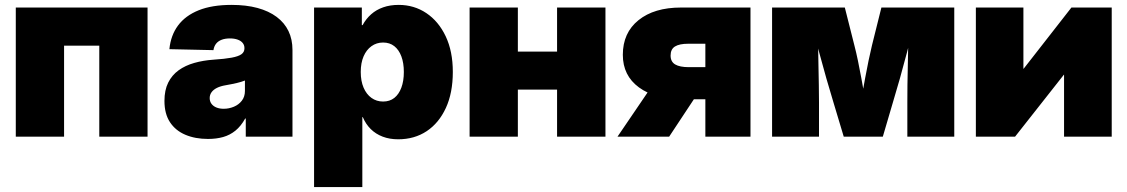

<svg xmlns="http://www.w3.org/2000/svg" viewBox="-20 -553 4562 777"><path d="M577.1 -522.5V0H381.8V-368.2H239.3V0H43.9V-522.5Z M821.8 9.3Q770 9.3 730.2 -7.6Q690.4 -24.4 668 -58.3Q645.5 -92.3 645.5 -144.5Q645.5 -188 660.6 -218.5Q675.8 -249 702.9 -268.6Q730 -288.1 766.1 -298.3Q802.2 -308.6 844.2 -311.5Q889.6 -314.5 917.2 -319.6Q944.8 -324.7 957 -333.5Q969.2 -342.3 969.2 -356.9V-358.9Q969.2 -370.6 961.9 -379.4Q954.6 -388.2 941.4 -392.8Q928.2 -397.5 910.2 -397.5Q891.1 -397.5 877 -392.1Q862.8 -386.7 854.5 -376.2Q846.2 -365.7 843.8 -350.1L665.5 -354Q670.9 -409.7 700.4 -449.7Q730 -489.7 784.2 -511.5Q838.4 -533.2 917 -533.2Q976.1 -533.2 1022 -520.8Q1067.9 -508.3 1099.6 -484.6Q1131.3 -460.9 1147.5 -427.2Q1163.6 -393.6 1163.6 -351.1V0H974.6V-73.2H972.2Q955.1 -42.5 932.9 -24.4Q910.6 -6.3 883.1 1.5Q855.5 9.3 821.8 9.3ZM885.3 -112.8Q906.7 -112.8 926.5 -121.1Q946.3 -129.4 958.7 -145.5Q971.2 -161.6 971.2 -185.1V-227.1Q963.9 -224.1 955.6 -221.7Q947.3 -219.2 938 -217Q928.7 -214.8 917.5 -212.6Q906.2 -210.4 893.1 -208Q872.6 -204.6 858.2 -197.5Q843.8 -190.4 836.2 -179.9Q828.6 -169.4 828.6 -156.2Q828.6 -142.6 835.9 -132.8Q843.3 -123 856 -117.9Q868.7 -112.8 885.3 -112.8Z M1251 204.1V-522.5H1444.3V-451.2H1447.3Q1461.4 -477.1 1482.2 -495.4Q1502.9 -513.7 1530.8 -523.4Q1558.6 -533.2 1593.3 -533.2Q1655.8 -533.2 1705.3 -500Q1754.9 -466.8 1783.7 -406Q1812.5 -345.2 1812.5 -261.7Q1812.5 -177.2 1784.4 -116.2Q1756.3 -55.2 1706.8 -22.2Q1657.2 10.7 1591.3 10.7Q1556.6 10.7 1528.6 0Q1500.5 -10.7 1480.2 -30.8Q1460 -50.8 1448.2 -79.1H1446.3V204.1ZM1530.3 -142.1Q1557.1 -142.1 1575.7 -156.7Q1594.2 -171.4 1604.2 -198.2Q1614.3 -225.1 1614.3 -261.7Q1614.3 -298.3 1604.2 -325Q1594.2 -351.6 1575.7 -366.2Q1557.1 -380.9 1530.3 -380.9Q1503.9 -380.9 1483.4 -366.2Q1462.9 -351.6 1451.4 -325Q1439.9 -298.3 1439.9 -261.7Q1439.9 -225.1 1451.4 -198.2Q1462.9 -171.4 1483.4 -156.7Q1503.9 -142.1 1530.3 -142.1Z M2292 -344.2V-190.4H2018.6V-344.2ZM2075.7 -522.5V0H1880.4V-522.5ZM2430.2 -522.5V0H2234.4V-522.5Z M3017.1 0H2834.5V-376H2765.1Q2729.5 -376 2711.7 -365Q2693.8 -354 2693.8 -328.1Q2693.8 -303.2 2712.4 -292.2Q2731 -281.2 2768.1 -281.2H2909.7V-151.4H2743.2Q2631.3 -151.4 2565.9 -199.2Q2500.5 -247.1 2500.5 -331.1Q2500.5 -420.4 2564 -471.4Q2627.4 -522.5 2735.8 -522.5H3017.1ZM2688 0H2479L2634.8 -229H2839.4Z M3104.5 0V-522.5H3398.9L3437.5 -369.6Q3444.8 -341.8 3451.9 -307.6Q3459 -273.4 3465.6 -237.5Q3472.2 -201.7 3478 -168.5Q3483.9 -135.3 3488.8 -109.9H3457.5Q3462.9 -135.3 3468.8 -168.5Q3474.6 -201.7 3481.2 -237.3Q3487.8 -272.9 3494.9 -307.4Q3502 -341.8 3508.8 -369.6L3546.9 -522.5H3841.8V0H3651.9V-138.2Q3651.9 -170.9 3652.3 -209.2Q3652.8 -247.6 3653.8 -288.3Q3654.8 -329.1 3655.3 -369.1Q3655.8 -409.2 3656.2 -445.8H3677.2Q3665 -396 3650.6 -341.6Q3636.2 -287.1 3621.6 -234.9Q3606.9 -182.6 3593.3 -138.2L3552.7 0H3394.5L3353 -138.2Q3339.4 -183.1 3324.2 -235.6Q3309.1 -288.1 3294.7 -342.3Q3280.3 -396.5 3268.1 -445.8H3289.6Q3290 -409.2 3290.8 -369.1Q3291.5 -329.1 3292.2 -288.3Q3293 -247.6 3293.7 -209.2Q3294.4 -170.9 3294.4 -138.2V0Z M4479 0H4286.1V-250.5H4285.2L4087.9 0H3929.2V-522.5H4121.6V-274.9H4122.6L4315.9 -522.5H4479Z"/></svg>

Font: Inter 28pt Black
Style: Regular
Weight: 900
Designer: Rasmus Andersson
Foundry: rsms
Version: Version 4.001;git-66647c0bb